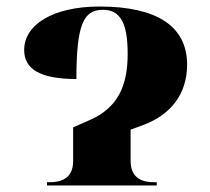

<svg xmlns="http://www.w3.org/2000/svg" viewBox="-20 -568 644 588"><path d="M124 0H460V-10H451C422 -10 380 -18 380 -75V-171L421 -186C502 -217 553 -279 553 -370C553 -488 460 -548 285 -548C140 -548 54 -491 54 -415C54 -358 100 -326 214 -326C214 -491 235 -538 295 -538C347 -538 371 -500 371 -403C371 -304 340 -237 254 -200L204 -178V-75C204 -18 162 -10 133 -10H124Z"/></svg>

Font: Noto Serif Display ExtraBold
Style: Regular
Weight: 800
Designer: Monotype Design Team
Foundry: Monotype Imaging Inc.
Version: Version 2.009